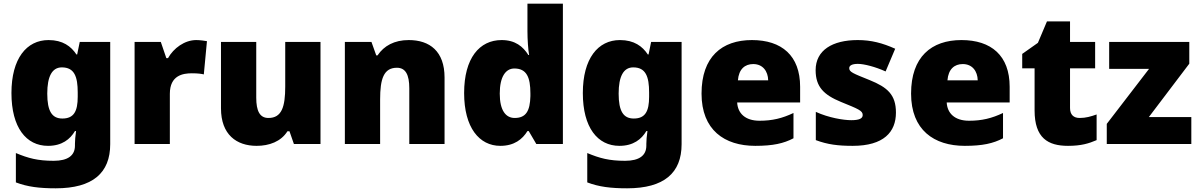

<svg xmlns="http://www.w3.org/2000/svg" viewBox="-20 -780 6498 1040"><path d="M243 -563C124 -563 42 -463 42 -276C42 -89 122 10 240 10C316 10 360 -26 386 -70H392C388 -43 386 -18 386 -1V9C386 62 348 91 271 91C184 91 133 77 66 49V208C129 232 193 240 282 240C482 240 577 157 577 1V-553H412L398 -485H394C365 -529 320 -563 243 -563ZM315 -415C383 -415 401 -365 401 -279V-256C401 -177 380 -138 318 -138C262 -138 236 -177 236 -273C236 -366 262 -415 315 -415Z M1043 -563C980 -563 920 -519 890 -465H881L851 -553H709V0H900V-272C900 -372 971 -383 1019 -383C1054 -383 1071 -380 1084 -377L1101 -557C1090 -559 1064 -563 1043 -563Z M1716 -553H1525V-311C1525 -201 1506 -141 1434 -141C1387 -141 1368 -179 1368 -251V-553H1177V-193C1177 -51 1261 10 1370 10C1438 10 1502 -13 1537 -69H1548L1572 0H1716Z M2194 -563C2116 -563 2060 -532 2025 -480H2018L1992 -553H1848V0H2039V-242C2039 -352 2058 -413 2130 -413C2177 -413 2197 -375 2197 -302V0H2388V-360C2388 -502 2308 -563 2194 -563Z M2690 10C2766 10 2810 -26 2837 -70H2844L2885 0H3029V-760H2837V-612C2837 -565 2841 -510 2846 -482H2842C2813 -528 2771 -563 2697 -563C2577 -563 2494 -465 2494 -276C2494 -89 2576 10 2690 10ZM2768 -141C2720 -141 2687 -181 2687 -273C2687 -366 2720 -409 2766 -409C2833 -409 2853 -361 2853 -274V-259C2851 -179 2829 -141 2768 -141Z M3338 -563C3219 -563 3137 -463 3137 -276C3137 -89 3217 10 3335 10C3411 10 3455 -26 3481 -70H3487C3483 -43 3481 -18 3481 -1V9C3481 62 3443 91 3366 91C3279 91 3228 77 3161 49V208C3224 232 3288 240 3377 240C3577 240 3672 157 3672 1V-553H3507L3493 -485H3489C3460 -529 3415 -563 3338 -563ZM3410 -415C3478 -415 3496 -365 3496 -279V-256C3496 -177 3475 -138 3413 -138C3357 -138 3331 -177 3331 -273C3331 -366 3357 -415 3410 -415Z M4053 -563C3890 -563 3780 -472 3780 -273C3780 -76 3904 10 4071 10C4167 10 4225 -3 4278 -31V-168C4217 -139 4163 -126 4094 -126C4016 -126 3976 -167 3973 -225H4314V-310C4314 -479 4214 -563 4053 -563ZM4060 -433C4112 -433 4140 -394 4141 -345H3977C3982 -406 4015 -433 4060 -433Z M4833 -170C4833 -267 4787 -307 4691 -346C4599 -383 4580 -390 4580 -411C4580 -426 4597 -434 4627 -434C4660 -434 4722 -418 4777 -393L4829 -516C4760 -547 4699 -563 4626 -563C4489 -563 4398 -508 4398 -400C4398 -309 4443 -266 4535 -228C4628 -190 4653 -181 4653 -157C4653 -138 4634 -129 4591 -129C4549 -129 4469 -142 4399 -174V-21C4463 3 4520 10 4599 10C4767 10 4833 -65 4833 -170Z M5188 -563C5025 -563 4915 -472 4915 -273C4915 -76 5039 10 5206 10C5302 10 5360 -3 5413 -31V-168C5352 -139 5298 -126 5229 -126C5151 -126 5111 -167 5108 -225H5449V-310C5449 -479 5349 -563 5188 -563ZM5195 -433C5247 -433 5275 -394 5276 -345H5112C5117 -406 5150 -433 5195 -433Z M5828 -141C5795 -141 5776 -159 5776 -195V-410H5912V-553H5776V-664H5651L5602 -548L5517 -488V-410H5584V-182C5584 -32 5657 10 5765 10C5837 10 5878 -3 5920 -21V-160C5889 -149 5862 -141 5828 -141Z M6433 0V-146H6203L6422 -435V-553H5988V-407H6204L5975 -109V0Z"/></svg>

Font: Noto Sans Canadian Aboriginal Black
Style: Regular
Weight: 900
Designer: Monotype Design Team, Typotheque's Kevin King
Foundry: Monotype Imaging Inc.
Version: Version 2.004